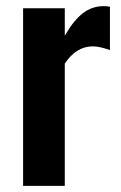

<svg xmlns="http://www.w3.org/2000/svg" viewBox="-20 -605 393 625"><path d="M55.2 0V-578.1H190.9V-488.8Q220.2 -539.6 250.2 -562.3Q280.3 -585 316.9 -585Q330.1 -585 337.9 -583V-441.9Q304.2 -454.1 282.2 -454.1Q228 -454.1 190.9 -397.9V0Z"/></svg>

Font: Oswald Medium
Style: Regular
Weight: 500
Designer: Vernon Adams
Foundry: Vernon Adams
Version: Version 4.103